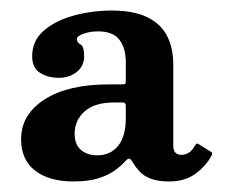

<svg xmlns="http://www.w3.org/2000/svg" viewBox="-20 -820 443 364"><path d="M20 -556Q20 -517 46.6 -496.5Q73.3 -476 119 -476Q148 -476 167 -482.1Q186 -488.2 198.1 -497.2Q210.3 -506.2 217.5 -514.2Q222 -519.5 224.9 -519.2Q227.8 -519 231.8 -512Q237 -503.2 244.5 -495Q252 -486.7 265.4 -481.4Q278.8 -476 300.5 -476H301Q330.8 -476 350.8 -490.8Q370.8 -505.5 381.3 -525.5Q383.8 -530.3 379.5 -532.5L357 -546.5Q353 -549.8 350 -544.3Q343.5 -533.3 337 -529.9Q330.5 -526.5 324 -526.5Q308.5 -526.5 308.5 -544V-697.5Q308.5 -728.7 296.9 -751.6Q285.3 -774.5 259.4 -787.3Q233.5 -800 191.5 -800Q155.5 -800 120.9 -790.8Q86.3 -781.5 63.6 -762.4Q41 -743.2 41 -713.5Q41 -691.2 55.9 -681.9Q70.8 -672.5 91.5 -672.5Q111.5 -672.5 125.5 -683.6Q139.5 -694.7 139.5 -713.5Q139.5 -732.2 132.6 -735.7Q125.8 -739.2 125.8 -745.7Q125.8 -751.5 138.1 -756Q150.5 -760.5 166 -760.5Q194.3 -760.5 206.4 -744.6Q218.5 -728.7 218.5 -702V-667.5Q218.5 -662.5 217.5 -661.2Q216.5 -660 211 -660H186Q109 -660 64.5 -631.5Q20 -603 20 -556ZM121.5 -566.5Q121.5 -592 140.5 -608.9Q159.5 -625.7 195.8 -625.7H212.5Q218.5 -625.7 218.5 -619.7V-596.5Q218.5 -561.3 203.9 -543.4Q189.3 -525.5 164 -525.5Q146 -525.5 133.8 -535.5Q121.5 -545.5 121.5 -566.5Z"/></svg>

Font: Besley
Style: Regular
Weight: 400
Designer: Owen Earl
Foundry: indestructible type*
Version: Version 4.000